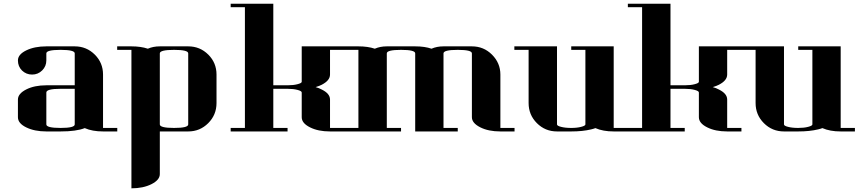

<svg xmlns="http://www.w3.org/2000/svg" viewBox="-20 -712 4651 1040"><path d="M77.1 -172.9Q77.1 -204.6 122.1 -227.5Q166.5 -250 231 -250H384.8V-422.9Q384.8 -441.9 308.1 -441.9Q231 -441.9 231 -422.9V-384.8Q231 -353 208.5 -330.6Q186 -308.1 153.8 -308.1Q122.1 -308.1 99.1 -330.1Q77.1 -352.1 77.1 -384.8Q77.1 -417 122.1 -439Q167 -460.9 231 -460.9H384.8Q448.7 -460.9 493.7 -416Q538.1 -371.6 538.1 -308.1V-19H615.2V0H538.1Q480 0 439 -18.1Q393.6 0 308.1 0H231Q167 0 122.1 -22Q77.1 -43.9 77.1 -77.1ZM231 -38.1Q231 -19 308.1 -19Q384.8 -19 384.8 -38.1V-231H308.1Q231 -231 231 -210.9Z M614.7 -460.9H691.9Q743.2 -460.9 780.8 -448.2Q809.6 -460.9 845.7 -460.9H999.5Q1063.5 -460.9 1108.4 -416Q1152.8 -371.6 1152.8 -308.1V-153.8Q1152.8 -89.8 1107.9 -44.9Q1063 0 999.5 0H845.7V231Q845.7 262.7 800.3 285.6Q755.4 308.1 691.9 308.1V-441.9H614.7ZM845.7 -38.1Q845.7 -19 922.9 -19Q999.5 -19 999.5 -38.1V-422.9Q999.5 -441.9 922.9 -441.9Q845.7 -441.9 845.7 -422.9Z M1229.5 0V-19H1306.6V-672.9H1229.5V-691.9H1460.4V-250H1537.6Q1569.3 -250 1591.3 -255.9Q1614.3 -261.7 1614.3 -269V-460.9H1844.7V-441.9H1767.6V-308.1Q1767.6 -275.9 1722.7 -252.9Q1709.5 -246.1 1689.5 -240.2Q1708.5 -234.9 1722.7 -227.1Q1767.6 -205.1 1767.6 -172.9V-19H1844.7V0H1767.6Q1703.6 0 1659.7 -22Q1614.3 -44.4 1614.3 -77.1V-210.9Q1614.3 -219.2 1591.3 -225.1Q1569.3 -231 1537.6 -231H1460.4V-19H1537.6V0Z M1844.2 0V-19H1921.4V-441.9H1844.2V-460.9H1921.4Q1972.7 -460.9 2010.3 -448.2Q2039.1 -460.9 2075.2 -460.9H2229Q2280.8 -460.9 2317.4 -448.2Q2346.2 -460.9 2382.3 -460.9H2536.1Q2600.1 -460.9 2645 -416Q2690.4 -370.6 2690.4 -308.1V-19H2767.1V0H2690.4Q2625.5 0 2581.1 -22.5Q2536.1 -45.4 2536.1 -77.1V-422.9Q2536.1 -441.9 2459.5 -441.9Q2382.3 -441.9 2382.3 -422.9V-19H2459.5V0H2229V-422.9Q2229 -441.9 2152.3 -441.9Q2075.2 -441.9 2075.2 -422.9V-19H2152.3V0Z M2766.1 -441.9V-460.9H2997.1V-38.1Q2997.1 -30.3 3019 -24.9Q3041 -19 3074.2 -19Q3106 -19 3127.9 -24.9Q3150.9 -30.8 3150.9 -38.1V-441.9H3074.2V-460.9H3304.2V-19H3381.3V0H3304.2Q3246.1 0 3205.1 -18.1Q3195.3 -14.2 3182.1 -11.2Q3136.2 0 3074.2 0H2997.1Q2933.1 0 2888.2 -44.9Q2843.3 -89.8 2843.3 -153.8V-441.9Z M3380.9 0V-19H3458V-672.9H3380.9V-691.9H3611.8V-250H3689Q3720.7 -250 3742.7 -255.9Q3765.6 -261.7 3765.6 -269V-460.9H3996.1V-441.9H3918.9V-308.1Q3918.9 -275.9 3874 -252.9Q3860.8 -246.1 3840.8 -240.2Q3859.9 -234.9 3874 -227.1Q3918.9 -205.1 3918.9 -172.9V-19H3996.1V0H3918.9Q3855 0 3811 -22Q3765.6 -44.4 3765.6 -77.1V-210.9Q3765.6 -219.2 3742.7 -225.1Q3720.7 -231 3689 -231H3611.8V-19H3689V0Z M3995.6 -441.9V-460.9H4226.6V-38.1Q4226.6 -30.3 4248.5 -24.9Q4270.5 -19 4303.7 -19Q4335.4 -19 4357.4 -24.9Q4380.4 -30.8 4380.4 -38.1V-441.9H4303.7V-460.9H4533.7V-19H4610.8V0H4533.7Q4475.6 0 4434.6 -18.1Q4424.8 -14.2 4411.6 -11.2Q4365.7 0 4303.7 0H4226.6Q4162.6 0 4117.7 -44.9Q4072.8 -89.8 4072.8 -153.8V-441.9Z"/></svg>

Font: Hjet
Style: Regular
Weight: 400
Designer: T. Christopher White
Version: Version 1.2